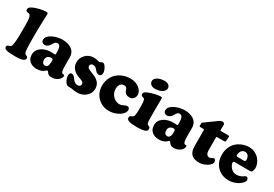

<svg xmlns="http://www.w3.org/2000/svg" viewBox="39 -1612 3621 2533"><g transform="rotate(30 1850.0 -345.5)"><path d="M105 -295.4V-418.5Q105 -494.6 97.9 -528.6Q90.8 -562.5 72.3 -571.3Q65.4 -574.2 59.3 -575.4Q53.2 -576.7 47.4 -577.1Q41.5 -577.6 38.6 -578.1Q17.1 -584.5 17.1 -606.9Q17.1 -623 24.2 -633.1Q31.2 -643.1 47.9 -652.8Q87.4 -676.8 150.1 -692.4Q212.9 -708 255.4 -708Q269.5 -708 276.1 -703.1Q282.7 -698.2 282.7 -684.6Q282.7 -663.1 278.8 -575.7Q274.9 -488.3 274.9 -425.8V-301.8Q274.9 -136.2 287.6 -101.1Q292.5 -85.9 305.7 -79.6Q307.6 -78.6 316.7 -75.2Q325.7 -71.8 329.6 -69.3Q339.8 -62.5 339.8 -46.4Q339.8 -20 305.7 -6.3Q271.5 7.3 190.4 7.3Q100.1 7.3 61.5 -2.7Q22.9 -12.7 22.9 -39.6Q22.9 -61.5 40.5 -68.8Q44.9 -70.8 54.2 -73.2Q63.5 -75.7 66.9 -77.1Q84 -84 88.9 -101.6Q105 -160.2 105 -295.4Z M401.9 -367.2Q401.9 -402.3 428.2 -426.8Q461.4 -459 518.8 -477.8Q576.2 -496.6 628.4 -496.6Q668.5 -496.6 702.6 -487.5Q736.8 -478.5 764.6 -460.2Q792.5 -441.9 808.3 -411.1Q824.2 -380.4 824.2 -339.8V-219.7Q824.2 -157.7 832 -132.3Q839.8 -106.9 855.5 -105Q858.9 -104.5 864.5 -104.5Q870.1 -104.5 872.1 -104.5Q881.3 -103.5 881.3 -91.3Q881.3 -54.7 841.3 -23.4Q801.3 7.8 748.5 7.8Q719.7 7.8 703.4 -0.2Q687 -8.3 670.9 -32.7Q664.1 -43.9 657.2 -43.9Q648.9 -43.9 628.9 -25.4Q589.4 9.8 520 9.8Q452.6 9.8 411.9 -25.9Q371.1 -61.5 371.1 -124Q371.1 -194.8 431.2 -237.3Q491.2 -279.8 582 -279.8Q593.3 -279.8 611.8 -278.3Q630.4 -276.9 633.8 -276.9Q640.1 -276.9 642.1 -280.5Q644 -284.2 644 -295.9V-312Q644 -369.1 631.8 -396Q619.6 -422.9 590.8 -422.9Q568.4 -422.9 550.3 -402.3Q547.4 -398.9 534.4 -376.7Q521.5 -354.5 514.6 -347.2Q485.8 -317.4 453.6 -317.4Q431.6 -317.4 416.7 -330.6Q401.9 -343.8 401.9 -367.2ZM644 -170.4V-188Q644 -203.1 637.2 -208.5Q629.4 -214.8 615.7 -214.8Q585 -214.8 564.9 -196.5Q544.9 -178.2 544.9 -147.9Q544.9 -119.1 557.6 -101.3Q570.3 -83.5 594.7 -83.5Q644 -83.5 644 -170.4Z M1006.3 -137.2Q1046.4 -74.2 1093.8 -74.2Q1116.2 -74.2 1128.4 -85.7Q1140.6 -97.2 1140.6 -112.8Q1140.6 -133.8 1125.2 -146Q1109.9 -158.2 1064 -172.9Q1005.9 -192.4 969 -232.2Q932.1 -272 932.1 -332Q932.1 -398.4 981 -448.5Q1029.8 -498.5 1105.5 -498.5Q1128.9 -498.5 1157 -491.5Q1185.1 -484.4 1189.5 -484.4Q1197.8 -484.4 1213.1 -492.7Q1228.5 -501 1237.8 -501Q1262.2 -501 1286.4 -458.7Q1310.5 -416.5 1310.5 -383.8Q1310.5 -358.9 1298.8 -346.4Q1287.1 -334 1271.5 -334Q1246.6 -334 1226.1 -351.6Q1220.7 -356.4 1208.5 -370.6Q1196.3 -384.8 1193.4 -387.7Q1171.9 -410.2 1141.6 -410.2Q1122.6 -410.2 1111.1 -399.7Q1099.6 -389.2 1099.6 -372.6Q1099.6 -352.1 1118.4 -338.9Q1137.2 -325.7 1199.7 -301.3Q1323.2 -256.3 1323.2 -150.9Q1323.2 -82 1270 -34.7Q1216.8 12.7 1136.7 12.7Q1118.2 12.7 1100.6 10.7Q1083 8.8 1066.2 5.6Q1049.3 2.4 1045.4 2Q1030.3 1 1019.3 1.7Q1008.3 2.4 997.1 1Q985.8 -0.5 977.1 -6.3Q956.5 -19.5 939.5 -54.7Q922.4 -89.8 922.4 -125.5Q922.4 -144 930.2 -156.7Q938 -169.4 951.2 -169.4Q982.9 -169.4 1006.3 -137.2Z M1657.2 -500.5Q1742.2 -500.5 1795.4 -457.3Q1848.6 -414.1 1848.6 -357.4Q1848.6 -328.1 1826.7 -302.5Q1804.7 -276.9 1770 -276.9Q1704.6 -276.9 1687 -327.1Q1682.6 -341.8 1680.2 -347.7Q1677.7 -353.5 1671.4 -363.5Q1665 -373.5 1654.8 -377.7Q1644.5 -381.8 1629.9 -381.8Q1595.7 -381.8 1575.4 -356.2Q1555.2 -330.6 1555.2 -283.2Q1555.2 -223.1 1598.4 -178Q1641.6 -132.8 1699.2 -132.8Q1725.6 -132.8 1754.9 -148.9Q1784.2 -165 1803.7 -165Q1820.3 -165 1830.6 -154.8Q1840.8 -144.5 1840.8 -124Q1840.8 -94.2 1812.5 -63Q1784.2 -31.7 1731.7 -9.5Q1679.2 12.7 1618.7 12.7Q1550.3 12.7 1494.6 -21Q1439 -54.7 1408.7 -109.9Q1378.4 -165 1378.4 -229.5Q1378.4 -294.4 1402.1 -346.9Q1425.8 -399.4 1465.3 -432.4Q1504.9 -465.3 1554.2 -482.9Q1603.5 -500.5 1657.2 -500.5Z M1917 -612.8Q1917 -640.6 1940.7 -661.1Q1964.4 -681.6 1996.6 -690.4Q2028.8 -699.2 2063.5 -699.2Q2103.5 -699.2 2126.7 -681.2Q2149.9 -663.1 2149.9 -634.8Q2149.9 -594.7 2106 -569.3Q2062 -543.9 2002.4 -543.9Q1965.8 -543.9 1941.4 -562.5Q1917 -581.1 1917 -612.8ZM1959.5 -208V-237.8Q1959.5 -293 1956.1 -322.3Q1952.6 -351.6 1942.4 -359.9Q1935.1 -365.2 1922.1 -368.7Q1909.2 -372.1 1906.2 -374Q1891.6 -383.3 1891.6 -399.4Q1891.6 -418.9 1903.3 -429.9Q1915 -440.9 1950.2 -455.6Q1984.9 -470.2 2039.1 -482.7Q2093.3 -495.1 2121.6 -495.1Q2134.8 -495.1 2139.9 -490.2Q2145 -485.4 2145 -472.2Q2145 -464.8 2144.3 -411.9Q2143.6 -358.9 2143.6 -282.2V-210.4Q2143.6 -131.8 2148.4 -111.3Q2151.9 -92.3 2165 -84.5Q2169.4 -81.5 2177.7 -78.4Q2186 -75.2 2190.4 -72.3Q2202.6 -62.5 2202.6 -42Q2202.6 -12.7 2164.3 0.2Q2126 13.2 2048.8 13.2Q1969.7 13.2 1930.7 1Q1891.6 -11.2 1891.6 -40Q1891.6 -59.6 1903.3 -68.4Q1907.7 -72.3 1918.2 -76.7Q1928.7 -81.1 1931.2 -82.5Q1946.8 -91.3 1951.2 -105.5Q1959.5 -133.8 1959.5 -208Z M2263.7 -367.2Q2263.7 -402.3 2290 -426.8Q2323.2 -459 2380.6 -477.8Q2438 -496.6 2490.2 -496.6Q2530.3 -496.6 2564.5 -487.5Q2598.6 -478.5 2626.5 -460.2Q2654.3 -441.9 2670.2 -411.1Q2686 -380.4 2686 -339.8V-219.7Q2686 -157.7 2693.8 -132.3Q2701.7 -106.9 2717.3 -105Q2720.7 -104.5 2726.3 -104.5Q2731.9 -104.5 2733.9 -104.5Q2743.2 -103.5 2743.2 -91.3Q2743.2 -54.7 2703.1 -23.4Q2663.1 7.8 2610.4 7.8Q2581.5 7.8 2565.2 -0.2Q2548.8 -8.3 2532.7 -32.7Q2525.9 -43.9 2519 -43.9Q2510.7 -43.9 2490.7 -25.4Q2451.2 9.8 2381.8 9.8Q2314.5 9.8 2273.7 -25.9Q2232.9 -61.5 2232.9 -124Q2232.9 -194.8 2293 -237.3Q2353 -279.8 2443.8 -279.8Q2455.1 -279.8 2473.6 -278.3Q2492.2 -276.9 2495.6 -276.9Q2502 -276.9 2503.9 -280.5Q2505.9 -284.2 2505.9 -295.9V-312Q2505.9 -369.1 2493.7 -396Q2481.4 -422.9 2452.6 -422.9Q2430.2 -422.9 2412.1 -402.3Q2409.2 -398.9 2396.2 -376.7Q2383.3 -354.5 2376.5 -347.2Q2347.7 -317.4 2315.4 -317.4Q2293.5 -317.4 2278.6 -330.6Q2263.7 -343.8 2263.7 -367.2ZM2505.9 -170.4V-188Q2505.9 -203.1 2499 -208.5Q2491.2 -214.8 2477.5 -214.8Q2446.8 -214.8 2426.8 -196.5Q2406.7 -178.2 2406.7 -147.9Q2406.7 -119.1 2419.4 -101.3Q2432.1 -83.5 2456.5 -83.5Q2505.9 -83.5 2505.9 -170.4Z M3022.5 -200.2Q3022.5 -160.6 3036.6 -139.2Q3050.8 -117.7 3077.1 -117.7Q3100.1 -117.7 3121.1 -133.3Q3133.3 -141.6 3139.2 -141.6Q3149.4 -141.6 3158.9 -127.7Q3168.5 -113.8 3168.5 -97.7Q3168.5 -74.7 3142.3 -49.8Q3116.2 -24.9 3075.2 -8.1Q3034.2 8.8 2995.1 8.8Q2877 8.8 2847.7 -73.7Q2835 -105 2835 -170.9V-393.1Q2835 -405.8 2823.2 -405.8H2778.3Q2767.6 -405.8 2763.7 -409.4Q2759.8 -413.1 2759.8 -420.4Q2759.8 -441.9 2760.7 -455.6Q2761.7 -465.3 2769.5 -470.7L2950.7 -601.6Q2970.2 -615.7 2993.2 -615.7Q3028.3 -615.7 3028.3 -580.6Q3028.3 -567.4 3027.3 -538.6Q3026.4 -509.8 3026.4 -507.8Q3026.4 -500 3029.1 -498.3Q3031.7 -496.6 3040.5 -496.6H3142.6Q3156.2 -496.6 3161.4 -494.1Q3166.5 -491.7 3166.5 -483.4Q3166.5 -482.9 3165.5 -473.1L3162.1 -425.3Q3160.6 -409.2 3155.3 -405.8Q3149.9 -402.3 3133.3 -402.3H3032.2Q3026.4 -402.3 3024.4 -400.1Q3022.5 -397.9 3022.5 -392.6Z M3469.7 -500.5Q3514.2 -500.5 3553.5 -482.4Q3592.8 -464.4 3619.1 -435.8Q3645.5 -407.2 3660.6 -372.1Q3675.8 -336.9 3675.8 -302.7Q3675.8 -286.1 3670.9 -269Q3666 -252 3662.1 -245.1Q3657.2 -237.8 3648.7 -234.9Q3640.1 -231.9 3616.7 -231.9L3406.2 -232.9Q3390.6 -232.9 3384.3 -229Q3377.9 -225.1 3377.9 -215.8Q3377.9 -203.1 3382.3 -190.4Q3395.5 -152.3 3427 -126Q3458.5 -99.6 3502 -99.6Q3525.4 -99.6 3548.3 -106.9Q3571.3 -114.3 3585 -123.3Q3598.6 -132.3 3611.1 -139.6Q3623.5 -147 3628.9 -147Q3641.1 -147 3650.6 -135.3Q3660.2 -123.5 3660.2 -105.5Q3660.2 -88.9 3642.8 -67.9Q3625.5 -46.9 3597.9 -28.1Q3570.3 -9.3 3530.8 3.7Q3491.2 16.6 3451.2 16.6Q3339.8 16.6 3271.5 -52.7Q3203.1 -122.1 3203.1 -237.8Q3203.1 -298.8 3225.6 -349.6Q3248 -400.4 3285.6 -432.6Q3323.2 -464.8 3370.8 -482.7Q3418.5 -500.5 3469.7 -500.5ZM3488.8 -309.6Q3503.4 -309.6 3511.5 -315.7Q3519.5 -321.8 3519.5 -333Q3519.5 -370.6 3501.5 -395.3Q3483.4 -419.9 3451.7 -419.9Q3403.3 -419.9 3383.3 -365.7Q3377.4 -347.2 3377.4 -324.2Q3377.4 -315.9 3385.3 -313.2Q3393.1 -310.5 3410.2 -310.5Z"/></g></svg>

Font: Cooper* ExtraBold
Style: Regular
Weight: 800
Designer: Owen Earl
Foundry: indestructible type*
Version: Version 0.001